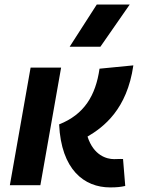

<svg xmlns="http://www.w3.org/2000/svg" viewBox="-20 -815 626 845"><path d="M464.8 9.8C494.1 9.8 511.7 7.8 531.2 3.4L521.5 -115.2C512.7 -115.7 507.8 -115.2 501.5 -115.2C496.6 -114.7 490.7 -114.7 481.9 -114.7C449.7 -114.7 392.1 -130.4 365.2 -213.9C435.5 -255.4 539.1 -333 566.9 -527.3L418 -512.7C400.9 -393.6 350.1 -311 240.2 -267.6C249.5 -68.4 350.1 9.8 464.8 9.8ZM23.4 0H157.7L249 -517.6H114.7ZM286.6 -609.4H421.9L550.8 -794.9H405.8Z"/></svg>

Font: Cascadia Code NF
Style: Bold Italic
Weight: 700
Italic angle: -10°
Monospace: yes
Designer: Aaron Bell
Foundry: Saja Typeworks
Version: Version 2404.023